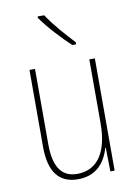

<svg xmlns="http://www.w3.org/2000/svg" viewBox="-87 -821 632 888"><g transform="rotate(-10 229.0 -377.0)"><path d="M184 -764H153V-757C187 -708 245 -646 288 -606H306V-616C265 -660 217 -713 184 -764ZM380 -527H354V-227C354 -82 296 -15 208 -15C138 -15 99 -62 99 -173V-527H73V-166C73 -49 117 10 207 10C300 10 339 -53 356 -112H358L360 0H380Z"/></g></svg>

Font: Noto Sans Khmer UI Condensed Thin
Style: Regular
Weight: 100
Width: 3
Designer: Danh Hong and the Monotype Design Team
Foundry: Monotype Imaging Inc.
Version: Version 2.002